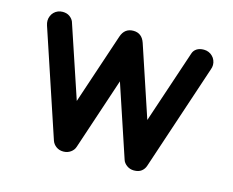

<svg xmlns="http://www.w3.org/2000/svg" viewBox="-82 -663 945 779"><g transform="rotate(15 390.5 -273.5)"><path d="M388.7 -546.9Q424.8 -546.9 437.5 -509.3L536.6 -211.9L639.2 -518.6Q643.1 -531.2 654.8 -539.1Q666.5 -546.9 685.1 -546.9Q695.8 -546.9 705.1 -543Q714.4 -539.1 721.2 -532.2Q728.5 -525.4 732.4 -515.6Q736.3 -506.3 736.3 -496.1Q736.3 -486.8 732.4 -476.6L584.5 -32.7Q580.1 -18.6 568.4 -9.3Q556.6 0 536.6 0Q519.5 0 506.3 -9.8Q493.2 -19.5 489.3 -32.7L388.7 -334.5L288.1 -32.7Q283.7 -18.6 270.5 -9.3Q257.3 0 240.2 0Q222.7 0 210 -9.3Q197.3 -18.6 192.4 -32.7L44.4 -476.6Q41 -487.3 41 -496.1Q41 -506.3 44.9 -515.6Q48.8 -525.4 55.7 -532.2Q62.5 -539.1 71.8 -543Q81.1 -546.9 91.8 -546.9Q109.4 -546.9 121.1 -538.6Q132.8 -530.3 137.7 -518.6L240.2 -212.4L339.4 -509.3Q352.1 -546.9 388.7 -546.9Z"/></g></svg>

Font: Comfortaa
Style: Bold
Weight: 700
Designer: Johan Aakerlund
Foundry: Johan Aakerlund
Version: Version 2.001; ttfautohint (v1.4.1)